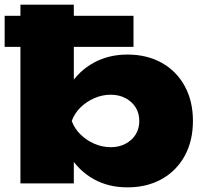

<svg xmlns="http://www.w3.org/2000/svg" viewBox="-37 -790 881 827"><path d="M512 17Q430 17 366.5 -18.5Q303 -54 263 -118.5Q223 -183 210 -269Q222 -357 262.5 -421Q303 -485 367 -520Q431 -555 512 -555Q596 -555 659.5 -519.5Q723 -484 758.5 -419.5Q794 -355 794 -269Q794 -183 758.5 -118.5Q723 -54 659.5 -18.5Q596 17 512 17ZM440 -156Q476 -156 504 -171Q532 -186 547.5 -211Q563 -236 563 -269Q563 -302 547.5 -327Q532 -352 504 -367Q476 -382 440 -382Q403 -382 369 -367Q335 -352 309.5 -327Q284 -302 272 -269Q284 -236 309.5 -211Q335 -186 369 -171Q403 -156 440 -156ZM281 0H51V-770H281V-399L252 -341V-184L281 -132ZM538 -588H-17V-722H538Z"/></svg>

Font: Unbounded ExtraBold
Style: Regular
Weight: 800
Designer: Luke Prowse, Jean-Baptiste Morizot, Fátima Lázaro, Florian Runge
Foundry: NaN
Version: Version 1.701;gftools[0.9.28.dev5+ged2979d]